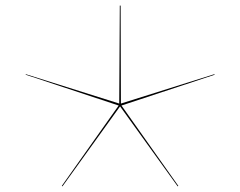

<svg xmlns="http://www.w3.org/2000/svg" viewBox="-20 -674 858 686"><path d="M414 -297 617 -10 615 -8 409 -294 203 -8 201 -10 404 -297 72 -407V-409L406 -304L408 -654H411L412 -304L746 -409L747 -407Z"/></svg>

Font: FiraGO Four
Style: Regular
Weight: 100
Designer: bBox Type
Foundry: bBox Type GmbH
Version: Version 1.001